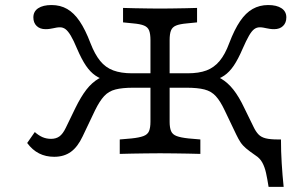

<svg xmlns="http://www.w3.org/2000/svg" viewBox="-20 -602 1160 751"><path d="M1030.6 129Q1025.8 98.4 1020.6 74.6Q1015.3 50.8 1006 33.9Q996.8 16.9 979 5.6Q955.6 -10.5 942.3 -21.8Q929 -33.1 921 -45.2Q912.9 -57.3 904 -75.8L858.9 -170.2Q841.9 -206.5 824.2 -225.8Q806.5 -245.2 779.8 -252Q753.2 -258.9 708.9 -258.9H633.1V-315.3H713.7Q758.1 -315.3 787.9 -326.6Q817.7 -337.9 839.1 -363.7Q860.5 -389.5 876.6 -433.1Q896.8 -486.3 919 -519Q941.1 -551.6 968.1 -566.9Q995.2 -582.3 1029 -582.3Q1062.1 -582.3 1081 -569.8Q1100 -557.3 1100 -533.9Q1100 -512.9 1087.1 -500.4Q1074.2 -487.9 1052.4 -487.9Q1042.7 -487.9 1035.5 -489.1Q1028.2 -490.3 1022.2 -491.5Q1016.1 -492.7 1009.7 -494Q1003.2 -495.2 996 -495.2Q983.9 -495.2 974.2 -487.9Q964.5 -480.6 954 -462.5Q943.5 -444.4 929 -411.3Q911.3 -370.2 894.4 -345.2Q877.4 -320.2 857.3 -306.5Q837.1 -292.7 808.9 -285.5L783.1 -316.1Q818.5 -309.7 844.8 -294.4Q871 -279 892.7 -251.6Q914.5 -224.2 935.5 -179.8L971.8 -105.6Q980.6 -87.1 991.1 -76.2Q1001.6 -65.3 1019.4 -60.9Q1037.1 -56.5 1067.7 -56.5H1079Q1079 -9.7 1081.9 36.7Q1084.7 83.1 1089.5 129ZM191.9 11.3Q158.9 11.3 132.7 -2Q106.5 -15.3 86.3 -42.7L116.1 -85.5Q131.5 -71.8 146.8 -65.3Q162.1 -58.9 179.8 -58.9Q199.2 -58.9 212.5 -68.5Q225.8 -78.2 237.1 -101.6L275 -179.8Q296.8 -224.2 318.1 -251.6Q339.5 -279 365.7 -294.4Q391.9 -309.7 427.4 -316.1L401.6 -285.5Q373.4 -292.7 353.2 -306.5Q333.1 -320.2 316.1 -345.2Q299.2 -370.2 281.5 -411.3Q267.7 -444.4 256.9 -462.5Q246 -480.6 236.3 -487.9Q226.6 -495.2 214.5 -495.2Q207.3 -495.2 200.8 -494Q194.4 -492.7 188.3 -491.5Q182.3 -490.3 175 -489.1Q167.7 -487.9 158.1 -487.9Q136.3 -487.9 123.4 -500.4Q110.5 -512.9 110.5 -533.9Q110.5 -557.3 129.4 -569.8Q148.4 -582.3 181.5 -582.3Q216.1 -582.3 242.7 -566.9Q269.4 -551.6 291.5 -519Q313.7 -486.3 333.9 -433.1Q350.8 -389.5 371.8 -363.7Q392.7 -337.9 423 -326.6Q453.2 -315.3 496.8 -315.3H577.4V-258.9H501.6Q458.1 -258.9 431.5 -252Q404.8 -245.2 387.1 -225.8Q369.4 -206.5 351.6 -170.2L303.2 -68.5Q283.9 -27.4 257.3 -8.1Q230.6 11.3 191.9 11.3ZM599.2 -2.4Q576.6 -2.4 550 -2Q523.4 -1.6 496.8 -1.2Q470.2 -0.8 448.4 0V-56.5L494.4 -60.5Q525 -63.7 541.1 -69.8Q557.3 -75.8 562.9 -89.1Q568.5 -102.4 568.5 -125.8V-445.2Q568.5 -469.4 563.3 -482.7Q558.1 -496 543.5 -502Q529 -508.1 500.8 -510.5L461.3 -514.5V-571Q482.3 -570.2 506.9 -569.8Q531.5 -569.4 556 -569Q580.6 -568.5 600.8 -568.5H605.6H611.3Q632.3 -568.5 656.9 -569Q681.5 -569.4 706 -569.8Q730.6 -570.2 750.8 -571V-514.5L711.3 -510.5Q683.1 -508.1 668.5 -502Q654 -496 648.8 -482.7Q643.5 -469.4 643.5 -445.2V-125.8Q643.5 -102.4 649.2 -89.1Q654.8 -75.8 671 -69.8Q687.1 -63.7 717.7 -60.5L763.7 -56.5V0Q741.9 -0.8 715.3 -1.2Q688.7 -1.6 662.1 -2Q635.5 -2.4 612.9 -2.4H605.6Z"/></svg>

Font: Playfair 5pt SemiExpanded Light
Style: Regular
Weight: 300
Width: 6
Designer: Claus Eggers Sørensen
Foundry: Claus Eggers Sørensen
Version: Version 2.203